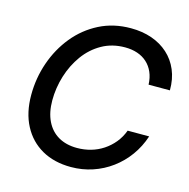

<svg xmlns="http://www.w3.org/2000/svg" viewBox="-109 -844 947 961"><g transform="rotate(15 364.5 -363.5)"><path d="M341.3 10.7Q254.4 10.7 190.4 -25.6Q126.5 -62 91.6 -128.7Q56.6 -195.3 56.6 -286.6Q56.6 -374 84.7 -455.1Q112.8 -536.1 165 -600.1Q217.3 -664.1 290.3 -701.2Q363.3 -738.3 453.1 -738.3Q512.7 -738.3 561.8 -721.2Q610.8 -704.1 646.7 -671.6Q682.6 -639.2 702.1 -593Q721.7 -546.9 721.2 -488.3H610.8Q609.4 -524.4 597.2 -552.2Q585 -580.1 563.7 -599.4Q542.5 -618.7 513.7 -628.4Q484.9 -638.2 449.7 -638.2Q382.8 -638.2 330.1 -608.4Q277.3 -578.6 240.7 -528.1Q204.1 -477.5 184.8 -415Q165.5 -352.5 165.5 -288.1Q165.5 -225.6 187.3 -180.9Q209 -136.2 249.5 -112.8Q290 -89.4 346.2 -89.4Q383.3 -89.4 417.5 -99.1Q451.7 -108.9 481 -128.2Q510.3 -147.5 533 -175Q555.7 -202.6 569.3 -238.8H680.7Q662.1 -182.6 628.9 -136.7Q595.7 -90.8 551 -57.9Q506.3 -24.9 453.1 -7.1Q399.9 10.7 341.3 10.7Z"/></g></svg>

Font: Inter 24pt Medium
Style: Italic
Weight: 500
Italic angle: -9.3988°
Designer: Rasmus Andersson
Foundry: rsms
Version: Version 4.001;git-66647c0bb